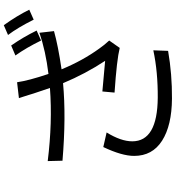

<svg xmlns="http://www.w3.org/2000/svg" viewBox="24 -926 951 1040"><g transform="rotate(-90 500.0 -406.5)"><path d="M773 -822Q819 -756 854 -684L800 -660Q761 -740 719 -799ZM883 -862Q934 -791 967 -724L913 -700Q869 -788 830 -839ZM513 -701Q511 -708 506 -724Q501 -740 496.5 -754Q492 -768 488 -780L574 -790Q583 -727 619 -620Q743 -635 842 -669L851 -590Q773 -568 644 -549Q691 -435 757 -344Q775 -318 800 -291L760 -234Q696 -250 518 -262L524 -328Q682 -314 690 -313Q620 -419 569 -541Q388 -524 149 -544L147 -624Q357 -598 543 -612Q529 -651 513 -701ZM302 -305Q254 -227 254 -166Q254 -30 490 -28Q630 -27 747 -52L744 28Q617 50 485 49Q340 48 257.5 -4.5Q175 -57 175 -156Q175 -222 223 -323Z"/></g></svg>

Font: Noto Sans SC
Style: Regular
Weight: 400
Designer: Ryoko NISHIZUKA  (kana, bopomofo & ideographs); Paul D. Hunt (Latin, Greek & Cyrillic); Sandoll Communications , Soo-you
Foundry: Adobe
Version: Version 2.002;hotconv 1.0.116;makeotfexe 2.5.65601